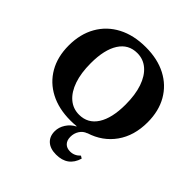

<svg xmlns="http://www.w3.org/2000/svg" viewBox="-246 -886 1317 1317"><g transform="rotate(45 413.0 -227.5)"><path d="M408 16Q294 16 210.5 -27.5Q127 -71 81 -151Q35 -231 35 -340Q35 -451 82 -533.5Q129 -616 215 -661Q301 -706 418 -706Q532 -706 615.5 -662.5Q699 -619 745 -539Q791 -459 791 -350Q791 -220 727 -130Q663 -40 551 -5V-4Q521 6 503.5 33.5Q486 61 486 95Q486 129 504.5 148.5Q523 168 556 168Q598 168 629 135L647 146Q616 251 503 251Q446 251 414.5 222.5Q383 194 383 144Q383 105 406 69.5Q429 34 465 16V13Q438 16 408 16ZM421 -54Q506 -54 552 -126Q598 -198 598 -329Q598 -424 574.5 -492.5Q551 -561 507.5 -598.5Q464 -636 405 -636Q320 -636 274 -564Q228 -492 228 -361Q228 -266 251.5 -197.5Q275 -129 318.5 -91.5Q362 -54 421 -54Z"/></g></svg>

Font: Platypi
Style: Bold
Weight: 700
Designer: David Sargent
Foundry: Bolt Cutter Type
Version: Version 1.200; ttfautohint (v1.8.4.7-5d5b)